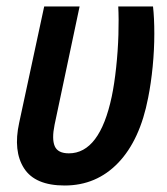

<svg xmlns="http://www.w3.org/2000/svg" viewBox="-20 -562 515 591"><path d="M179 9Q88 9 54 -44Q20 -97 39 -184L116 -542H225L148 -178Q139 -134 148.5 -112Q158 -90 192 -90Q287 -90 324 -265Q332 -303 337.5 -354Q343 -405 344.5 -455Q346 -505 344 -542H451Q455 -507 455 -458Q455 -409 450 -357.5Q445 -306 436 -261Q411 -131 344 -61Q277 9 179 9Z"/></svg>

Font: Noto Sans Condensed SemiBold
Style: Italic
Weight: 600
Width: 3
Italic angle: -12°
Designer: Monotype Design Team
Foundry: Monotype Imaging Inc.
Version: Version 2.013; ttfautohint (v1.8.4.7-5d5b)